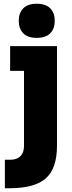

<svg xmlns="http://www.w3.org/2000/svg" viewBox="-20 -798 386 1024"><path d="M6 54H34Q70 54 89 35Q108 16 108 -20V-420H34V-552H284V-22Q284 101 224 153.5Q164 206 30 206H6ZM80 -687Q80 -729 104 -753.5Q128 -778 176 -778Q224 -778 248 -753.5Q272 -729 272 -687Q272 -645 248 -620.5Q224 -596 176 -596Q128 -596 104 -620.5Q80 -645 80 -687Z"/></svg>

Font: Sora-SIA ExtraBold
Style: Regular
Weight: 800
Designer: Jonathan Barnbrook, Julián Moncada
Foundry: Barnbrook Fonts
Version: Version 2.000